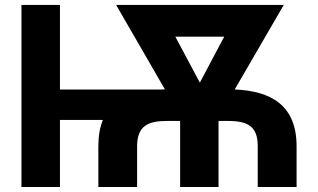

<svg xmlns="http://www.w3.org/2000/svg" viewBox="-20 -747 1270 767"><path d="M219.5 -727.3H65.7V0H219.5V-267.8H391C378.9 -238.3 372.9 -203.5 372.9 -162.6V0H527.7V-162.6C527.7 -246.1 573.9 -263.8 647 -263.8H699.6V0H853V-263.8H891.7C975.9 -263.8 1009.6 -237.6 1009.6 -162.6V0H1164.8V-162.6C1164.8 -326.3 1063.2 -383.5 917.6 -389.6L1113.6 -727.3H443.9L638.8 -389.9C631 -389.9 623.2 -389.6 615.8 -389.2H219.5ZM680.4 -600.5H875.7L778.4 -416.9Z"/></svg>

Font: Magic Ui Pro
Style: Bold
Weight: 700
Designer: Stefan Endress, Andreas Faust
Version: Version 1.000;FEAKit 1.0